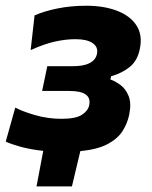

<svg xmlns="http://www.w3.org/2000/svg" viewBox="-34 -532 542 686"><path d="M96.5 134Q102.5 102.5 108.5 70.5Q114.5 38.5 120.5 7Q74.5 2 40 -7.5Q5.5 -17 -13.5 -26L20.5 -147.5Q47 -133.5 92.2 -120.5Q137.5 -107.5 185.5 -107.5Q236.5 -107.5 258.5 -121.8Q280.5 -136 284.5 -155.5Q296 -207 214 -207H116.5L135 -295.5H226.5Q303 -295.5 312.5 -339.5Q317.5 -364 297 -378Q276.5 -392 235.5 -392Q201 -392 162.5 -383.5Q124 -375 75.5 -353L89.5 -477Q123.5 -492 171.5 -501.8Q219.5 -511.5 274 -511.5Q338 -511.5 385 -493.2Q432 -475 454 -440.5Q476 -406 465.5 -357Q457 -314.5 428.8 -292.2Q400.5 -270 363 -259.5L360.5 -248Q378 -242 396.8 -228Q415.5 -214 425.8 -188.2Q436 -162.5 427.5 -121.5Q421 -90.5 403.5 -63.2Q386 -36 350 -17Q314 2 253 8Q245.5 40 237.8 71.5Q230 103 223 134Z"/></svg>

Font: Commissioner
Style: Bold Italic
Weight: 700
Italic angle: -12°
Designer: Kostas Bartsokas
Foundry: Kostas Bartsokas
Version: Version 1.000; ttfautohint (v1.8.3)